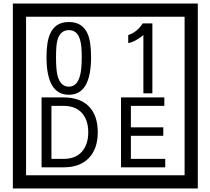

<svg xmlns="http://www.w3.org/2000/svg" viewBox="-20 -980 1195 1090"><path d="M1103 90H53V-960H1103ZM1028 15V-885H128V15ZM497 -656Q497 -442 371 -442Q244 -442 244 -656Q244 -744 265 -789Q294 -855 371 -855Q448 -855 477 -789Q497 -745 497 -656ZM444 -656Q444 -723 435 -752Q420 -809 371 -809Q322 -809 306 -752Q298 -723 298 -656Q298 -587 306 -553Q322 -488 371 -488Q419 -488 435 -554Q444 -587 444 -656ZM845 -450H794V-781Q748 -743 708 -735V-781Q759 -798 790 -847H845ZM535 -229Q535 -136 484.5 -83Q434 -30 340 -30H216V-427H340Q435 -427 485 -375.5Q535 -324 535 -229ZM481 -229Q481 -298 445 -338.5Q409 -379 341 -379H272V-78H341Q409 -78 445 -119Q481 -160 481 -229ZM918 -30H667V-427H913V-379H723V-257H907V-209H723V-78H918Z"/></svg>

Font: Unicode BMP Fallback SIL
Style: Regular
Weight: 400
Foundry: NRSI, SIL International
Version: Version 5.1 Based on Unicode 5.1